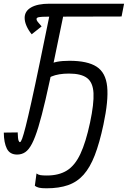

<svg xmlns="http://www.w3.org/2000/svg" viewBox="-30 -820 689 1036"><path d="M154.5 -258 189.5 -432.5Q210 -456 230.5 -468.8Q251 -481.5 278.5 -486.8Q306 -492 345 -492Q442 -492 491.2 -460.2Q540.5 -428.5 548.2 -353.2Q556 -278 528 -147Q507 -48.5 481.5 17.5Q456 83.5 421 122.8Q386 162 337.2 179Q288.5 196 221 196Q194 196 180.5 192.8Q167 189.5 158 182.5L167 116Q176 123 188.2 125Q200.5 127 223 127Q287.5 127 330.8 100.2Q374 73.5 403.5 11Q433 -51.5 456 -159Q477.5 -260.5 474.5 -317.8Q471.5 -375 439.8 -399Q408 -423 342.5 -423Q285.5 -423 248.5 -407.5Q211.5 -392 189.8 -356Q168 -320 154.5 -258ZM-9.5 -104.5 65.5 -105.5Q66.5 -71 70 -62Q73.5 -53 77.5 -53Q82.5 -53 89.5 -71.8Q96.5 -90.5 108.5 -137.5Q120.5 -184.5 139.2 -268.8Q158 -353 185 -483.5Q212 -614 250 -800H325Q290 -628.5 263.2 -500.8Q236.5 -373 215.8 -283.2Q195 -193.5 177.2 -135.2Q159.5 -77 142.5 -44.5Q125.5 -12 106.2 1Q87 14 62.5 14Q23 14 7 -18Q-9 -50 -9.5 -104.5ZM639.5 -800 626 -731 226.5 -730Q193.5 -730 180.2 -727.5Q167 -725 167 -717Q167 -711 173.5 -702.2Q180 -693.5 194.5 -677.5L141 -635Q123.5 -656.5 113.2 -679.8Q103 -703 103 -723.5Q103 -760 138 -780Q173 -800 236.5 -800Z"/></svg>

Font: Victor Mono Thin
Style: Italic
Weight: 100
Italic angle: -12°
Monospace: yes
Designer: Rune Bjørnerås
Version: Version 1.561;gftools[0.9.30]